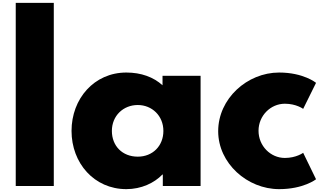

<svg xmlns="http://www.w3.org/2000/svg" viewBox="-20 -1300 2247 1342"><path d="M90 0H356V-1280H90Z M480 -385C480 -160 638 22 863 22C968 22 1058 -21 1115 -80H1118V0H1382V-770H1116V-704C1053 -761 967 -793 863 -793C638 -793 480 -610 480 -385ZM762 -385C762 -491 842 -566 943 -566C1042 -566 1122 -491 1122 -385C1122 -280 1047 -205 943 -205C835 -205 762 -280 762 -385Z M1971 -575C2051 -575 2099 -539 2099 -539L2189 -721C2189 -721 2102 -793 1931 -793C1707 -793 1505 -610 1505 -383C1505 -158 1709 22 1931 22C2102 22 2189 -47 2189 -47L2099 -232C2099 -232 2051 -196 1971 -196C1871 -196 1787 -280 1787 -386C1787 -491 1871 -575 1971 -575Z"/></svg>

Font: Poland Can Into
Style: BigWritings
Weight: 700
Foundry: Cannot Into Space Fonts
Version: Version 0.92